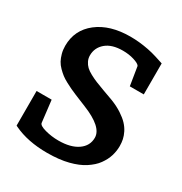

<svg xmlns="http://www.w3.org/2000/svg" viewBox="-165 -810 900 948"><g transform="rotate(30 285.0 -335.5)"><path d="M309.1 -608.4Q247.1 -608.4 213.1 -579.6Q179.2 -550.8 179.2 -506.8Q179.2 -489.7 186.5 -474.9Q193.8 -460 205.1 -449.2Q216.3 -438.5 236.3 -427.7Q256.3 -417 275.4 -409.2Q294.4 -401.4 322.8 -391.1L383.3 -369.1Q418.9 -355 445.3 -337.6Q471.7 -320.3 487.8 -303.2Q503.9 -286.1 513.7 -266.6Q523.4 -247.1 527.1 -229.5Q530.8 -211.9 530.8 -191.9Q530.8 -178.7 528.8 -165Q526.9 -151.4 522.5 -136.7Q518.1 -122.1 511 -108.4Q503.9 -94.7 494.1 -81.1Q484.4 -67.4 470.7 -55.2Q457 -43 440.4 -32Q423.8 -21 402.3 -12.2Q380.9 -3.4 356.2 2.9Q331.5 9.3 301 12.7Q270.5 16.1 236.3 16.1Q125.5 16.1 45.9 -22L39.1 -25.4V-222.7H125L139.6 -98.6Q141.6 -84.5 178.2 -74.5Q214.8 -64.5 254.4 -64.5Q323.7 -64.5 363.8 -92.3Q403.8 -120.1 403.8 -166.5Q403.8 -227.5 281.2 -276.4L216.8 -302.7Q195.8 -311.5 183.3 -317.4Q170.9 -323.2 151.1 -333.7Q131.3 -344.2 118.9 -353.8Q106.4 -363.3 92 -377.7Q77.6 -392.1 69.3 -407.5Q61 -422.9 55.4 -443.4Q49.8 -463.9 49.8 -486.8Q49.8 -577.1 120.4 -632.1Q190.9 -687 307.1 -687Q333 -687 359.1 -684.3Q385.3 -681.6 411.1 -676.5Q437 -671.4 461.9 -663.6L505.9 -649.4V-472.7H426.3L409.2 -578.6Q408.7 -579.6 407.7 -581.1Q400.9 -590.8 372.3 -599.6Q343.8 -608.4 309.1 -608.4Z"/></g></svg>

Font: TAML ThiruValluvar
Style: Bold
Weight: 400
Version: Version 0.271; dev 7ad24fM